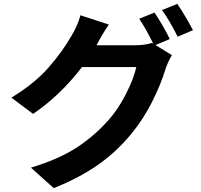

<svg xmlns="http://www.w3.org/2000/svg" viewBox="-20 -884 1040 993"><path d="M897 -864Q915 -838 939 -797.5Q963 -757 978 -728L899 -694Q855 -781 818 -832ZM543 -757Q506 -703 482 -655L479 -650H679Q728 -650 766 -662L773 -658Q730 -743 700 -787L779 -819Q797 -793 820.5 -752.5Q844 -712 858 -682L784 -651L869 -599Q847 -561 836 -527Q812 -448 767.5 -359Q723 -270 661 -194Q587 -103 491 -34.5Q395 34 258 89L140 -17Q283 -60 376 -120.5Q469 -181 543 -265Q592 -320 632 -399Q672 -478 685 -537H404Q290 -389 151 -295L39 -379Q156 -450 229 -532.5Q302 -615 351 -701Q363 -720 376.5 -750.5Q390 -781 396 -805Z"/></svg>

Font: Sinter Bold
Style: Regular
Weight: 700
Foundry: Adobe & rsms
Version: Version 1.000